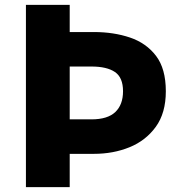

<svg xmlns="http://www.w3.org/2000/svg" viewBox="-20 -765 751 785"><path d="M86 0V-745H265V-634H364Q445 -634 511.5 -611.5Q578 -589 618 -536.5Q658 -484 658 -392Q658 -303 617 -246.5Q576 -190 509.5 -163Q443 -136 364 -136H265V0ZM265 -277H354Q420 -277 451.5 -307Q483 -337 483 -392Q483 -448 450 -470.5Q417 -493 354 -493H265Z"/></svg>

Font: Noto Sans JP Thin Black
Style: Regular
Weight: 900
Version: Version 2.004-H2;hotconv 1.0.118;makeotfexe 2.5.65603